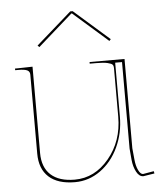

<svg xmlns="http://www.w3.org/2000/svg" viewBox="-53 -797 727 847"><g transform="rotate(-5 310.0 -374.0)"><path d="M140.1 -605 132.8 -612.3 289.6 -750H300.3L457 -612.3L450.2 -605L296.4 -740.2H293.5ZM24.9 -520H37.6L102.5 -521.5V-139.2Q102.5 -75.7 139.2 -42.2Q175.8 -8.8 245.1 -8.8Q333.5 -8.8 396.7 -84.7Q460 -160.6 460 -269V-484.9Q460 -493.7 455.8 -499Q451.7 -504.4 434.3 -508.5Q417 -512.7 384.8 -512.7H355V-520H509.8V-124.5L514.6 -74.7Q517.1 -46.4 526.4 -27.1Q535.6 -7.8 546.9 -7.3L595.2 -15.6L597.2 -5.4L548.3 2.4H547.4Q529.3 2.4 517.1 -20.5Q504.9 -43.5 502 -73.7L497.6 -124V-507.3H467.3V-269Q467.3 -195.8 438.2 -133.5Q409.2 -71.3 357.9 -34.4Q306.6 2.4 245.1 2.4Q169.4 2.4 129.6 -33.7Q89.8 -69.8 89.8 -137.7V-487.3Q89.8 -501.5 78.1 -507.1Q66.4 -512.7 37.6 -512.7H24.9Z"/></g></svg>

Font: ZnikomitNo25
Style: Regular
Weight: 100
Designer: gluk
Foundry: gluk
Version: Version 0.56